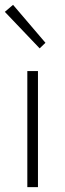

<svg xmlns="http://www.w3.org/2000/svg" viewBox="-21 -774 270 794"><path d="M92 0V-480H136V0ZM143 -574 -1 -725 33 -754 167 -597Z"/></svg>

Font: hySource Sans Pro Light
Style: Regular
Weight: 300
Designer: Paul D. Hunt
Foundry: Adobe Systems Incorporated
Version: Version 2.021;PS 2.000;hotconv 1.0.86;makeotf.lib2.5.63406